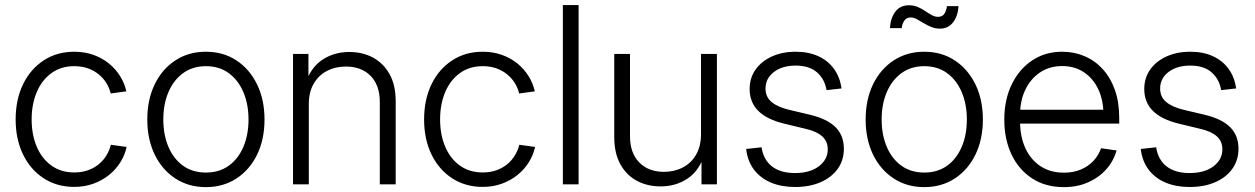

<svg xmlns="http://www.w3.org/2000/svg" viewBox="-20 -748 5090 779"><path d="M281.2 10.3Q210.9 10.3 157.2 -24.7Q103.5 -59.6 73.5 -121.3Q43.5 -183.1 43.5 -263.2Q43.5 -344.2 73.5 -406Q103.5 -467.8 157.2 -502.9Q210.9 -538.1 281.2 -538.1Q323.2 -538.1 358.9 -525.4Q394.5 -512.7 421.9 -490.5Q449.2 -468.3 467.3 -439.2Q485.4 -410.2 492.7 -377.4L429.2 -368.7Q424.3 -390.1 412.1 -410.2Q399.9 -430.2 381.1 -445.8Q362.3 -461.4 337.4 -470.5Q312.5 -479.5 281.2 -479.5Q227.5 -479.5 188.7 -451.4Q149.9 -423.3 129.2 -374.5Q108.4 -325.7 108.4 -263.2Q108.4 -201.2 129.2 -152.6Q149.9 -104 188.7 -76.2Q227.5 -48.3 281.2 -48.3Q312.5 -48.3 337.4 -57.4Q362.3 -66.4 381.1 -82Q399.9 -97.7 412.1 -117.9Q424.3 -138.2 429.7 -160.6L493.7 -151.9Q486.8 -119.1 468.5 -89.8Q450.2 -60.5 422.4 -38.1Q394.5 -15.6 358.9 -2.7Q323.2 10.3 281.2 10.3Z M815.4 11.2Q745.1 11.2 691.4 -23.9Q637.7 -59.1 607.7 -120.8Q577.6 -182.6 577.6 -263.2Q577.6 -343.8 607.7 -405.8Q637.7 -467.8 691.4 -502.9Q745.1 -538.1 815.4 -538.1Q885.7 -538.1 939.2 -502.9Q992.7 -467.8 1022.9 -405.8Q1053.2 -343.8 1053.2 -263.2Q1053.2 -182.6 1023.2 -120.8Q993.2 -59.1 939.5 -23.9Q885.7 11.2 815.4 11.2ZM815.4 -47.9Q869.6 -47.9 908.2 -75.7Q946.8 -103.5 967.5 -152.3Q988.3 -201.2 988.3 -263.2Q988.3 -325.2 967.5 -374Q946.8 -422.9 908.2 -451.2Q869.6 -479.5 815.4 -479.5Q761.7 -479.5 722.9 -451.2Q684.1 -422.9 663.3 -374Q642.6 -325.2 642.6 -263.2Q642.6 -201.2 663.3 -152.3Q684.1 -103.5 722.7 -75.7Q761.2 -47.9 815.4 -47.9Z M1232.9 -325.2V0H1168.9V-529.3H1231.4V-404.3H1217.3Q1239.7 -473.6 1287.6 -505.4Q1335.4 -537.1 1397 -537.1Q1451.2 -537.1 1493.7 -514.2Q1536.1 -491.2 1560.8 -446.8Q1585.4 -402.3 1585.4 -337.9V0H1521V-333.5Q1521 -401.9 1483.9 -439.9Q1446.8 -478 1383.3 -478Q1340.8 -478 1306.9 -460.4Q1272.9 -442.9 1252.9 -408.7Q1232.9 -374.5 1232.9 -325.2Z M1938.5 10.3Q1868.2 10.3 1814.5 -24.7Q1760.7 -59.6 1730.7 -121.3Q1700.7 -183.1 1700.7 -263.2Q1700.7 -344.2 1730.7 -406Q1760.7 -467.8 1814.5 -502.9Q1868.2 -538.1 1938.5 -538.1Q1980.5 -538.1 2016.1 -525.4Q2051.8 -512.7 2079.1 -490.5Q2106.4 -468.3 2124.5 -439.2Q2142.6 -410.2 2149.9 -377.4L2086.4 -368.7Q2081.5 -390.1 2069.3 -410.2Q2057.1 -430.2 2038.3 -445.8Q2019.5 -461.4 1994.6 -470.5Q1969.7 -479.5 1938.5 -479.5Q1884.8 -479.5 1845.9 -451.4Q1807.1 -423.3 1786.4 -374.5Q1765.6 -325.7 1765.6 -263.2Q1765.6 -201.2 1786.4 -152.6Q1807.1 -104 1845.9 -76.2Q1884.8 -48.3 1938.5 -48.3Q1969.7 -48.3 1994.6 -57.4Q2019.5 -66.4 2038.3 -82Q2057.1 -97.7 2069.3 -117.9Q2081.5 -138.2 2086.9 -160.6L2150.9 -151.9Q2144 -119.1 2125.7 -89.8Q2107.4 -60.5 2079.6 -38.1Q2051.8 -15.6 2016.1 -2.7Q1980.5 10.3 1938.5 10.3Z M2327.6 -727.5V0H2263.7V-727.5Z M2660.6 8.3Q2606.4 8.3 2563.7 -14.6Q2521 -37.6 2496.6 -82.3Q2472.2 -127 2472.2 -191.4V-529.3H2536.1V-195.8Q2536.1 -127.4 2573.5 -89.1Q2610.8 -50.8 2673.8 -50.8Q2716.3 -50.8 2750.5 -68.6Q2784.7 -86.4 2804.4 -120.8Q2824.2 -155.3 2824.2 -204.1V-529.3H2888.7V0H2826.2V-124.5H2839.8Q2817.4 -55.2 2769.5 -23.4Q2721.7 8.3 2660.6 8.3Z M3206.1 10.7Q3151.4 10.7 3108.9 -6.8Q3066.4 -24.4 3039.8 -58.8Q3013.2 -93.3 3007.3 -143.6L3069.8 -150.4Q3077.6 -99.6 3112.3 -72.8Q3147 -45.9 3205.1 -45.9Q3266.1 -45.9 3302.2 -73.2Q3338.4 -100.6 3338.4 -142.1Q3338.4 -175.3 3315.4 -195.3Q3292.5 -215.3 3249.5 -225.1L3162.6 -246.1Q3092.8 -262.7 3057.1 -297.6Q3021.5 -332.5 3021.5 -387.2Q3021.5 -431.6 3045.4 -465.6Q3069.3 -499.5 3111.6 -518.8Q3153.8 -538.1 3208.5 -538.1Q3260.7 -538.1 3300 -520Q3339.4 -502 3363.5 -468.8Q3387.7 -435.5 3394.5 -389.2L3333.5 -382.3Q3326.2 -426.8 3294.9 -454.3Q3263.7 -481.9 3208.5 -481.9Q3153.8 -481.9 3119.9 -455.8Q3085.9 -429.7 3085.9 -388.7Q3085.9 -355 3110.1 -334.5Q3134.3 -314 3180.7 -302.7L3265.1 -282.7Q3335.4 -266.1 3369.6 -232.4Q3403.8 -198.7 3403.8 -144.5Q3403.8 -97.7 3378.7 -62.7Q3353.5 -27.8 3308.8 -8.5Q3264.2 10.7 3206.1 10.7Z M3730 11.2Q3659.7 11.2 3606 -23.9Q3552.2 -59.1 3522.2 -120.8Q3492.2 -182.6 3492.2 -263.2Q3492.2 -343.8 3522.2 -405.8Q3552.2 -467.8 3606 -502.9Q3659.7 -538.1 3730 -538.1Q3800.3 -538.1 3853.8 -502.9Q3907.2 -467.8 3937.5 -405.8Q3967.8 -343.8 3967.8 -263.2Q3967.8 -182.6 3937.7 -120.8Q3907.7 -59.1 3854 -23.9Q3800.3 11.2 3730 11.2ZM3730 -47.9Q3784.2 -47.9 3822.8 -75.7Q3861.3 -103.5 3882.1 -152.3Q3902.8 -201.2 3902.8 -263.2Q3902.8 -325.2 3882.1 -374Q3861.3 -422.9 3822.8 -451.2Q3784.2 -479.5 3730 -479.5Q3676.3 -479.5 3637.5 -451.2Q3598.6 -422.9 3577.9 -374Q3557.1 -325.2 3557.1 -263.2Q3557.1 -201.2 3577.9 -152.3Q3598.6 -103.5 3637.2 -75.7Q3675.8 -47.9 3730 -47.9ZM3793.5 -631.8Q3774.9 -631.8 3758.3 -638.7Q3741.7 -645.5 3727.1 -654.5Q3712.4 -663.6 3699.5 -670.4Q3686.5 -677.2 3674.8 -677.2Q3658.2 -677.2 3649.2 -664.3Q3640.1 -651.4 3638.7 -633.8H3590.8Q3592.8 -673.8 3612.3 -700.2Q3631.8 -726.6 3668 -726.6Q3688 -726.6 3704.1 -719.5Q3720.2 -712.4 3733.9 -703.1Q3747.6 -693.8 3760.3 -686.8Q3772.9 -679.7 3786.1 -679.7Q3801.3 -679.7 3809.8 -689.9Q3818.4 -700.2 3822.3 -723.1H3869.1Q3866.2 -681.6 3846.4 -656.7Q3826.7 -631.8 3793.5 -631.8Z M4296.4 11.2Q4221.7 11.2 4167.5 -24.2Q4113.3 -59.6 4084 -121.3Q4054.7 -183.1 4054.7 -262.7Q4054.7 -342.8 4084.5 -404.8Q4114.3 -466.8 4167.2 -502.4Q4220.2 -538.1 4289.6 -538.1Q4338.4 -538.1 4380.6 -520Q4422.9 -502 4454.3 -467.3Q4485.8 -432.6 4503.4 -383.1Q4521 -333.5 4521 -270V-246.6H4092.3V-302.7H4485.4L4457 -283.2Q4457 -340.8 4436.3 -385.3Q4415.5 -429.7 4377.9 -454.8Q4340.3 -480 4289.6 -480Q4238.3 -480 4200 -454.3Q4161.6 -428.7 4140.1 -384Q4118.7 -339.4 4118.7 -282.7V-254.9Q4118.7 -193.4 4140.4 -146.5Q4162.1 -99.6 4201.9 -73.5Q4241.7 -47.4 4296.4 -47.4Q4335 -47.4 4365.5 -60.3Q4396 -73.2 4416.7 -95.7Q4437.5 -118.2 4447.3 -146.5L4510.3 -137.7Q4498.5 -95.2 4468.8 -61.5Q4439 -27.8 4395 -8.3Q4351.1 11.2 4296.4 11.2Z M4807.1 10.7Q4752.4 10.7 4710 -6.8Q4667.5 -24.4 4640.9 -58.8Q4614.3 -93.3 4608.4 -143.6L4670.9 -150.4Q4678.7 -99.6 4713.4 -72.8Q4748 -45.9 4806.2 -45.9Q4867.2 -45.9 4903.3 -73.2Q4939.5 -100.6 4939.5 -142.1Q4939.5 -175.3 4916.5 -195.3Q4893.6 -215.3 4850.6 -225.1L4763.7 -246.1Q4693.8 -262.7 4658.2 -297.6Q4622.6 -332.5 4622.6 -387.2Q4622.6 -431.6 4646.5 -465.6Q4670.4 -499.5 4712.6 -518.8Q4754.9 -538.1 4809.6 -538.1Q4861.8 -538.1 4901.1 -520Q4940.4 -502 4964.6 -468.8Q4988.8 -435.5 4995.6 -389.2L4934.6 -382.3Q4927.2 -426.8 4896 -454.3Q4864.7 -481.9 4809.6 -481.9Q4754.9 -481.9 4720.9 -455.8Q4687 -429.7 4687 -388.7Q4687 -355 4711.2 -334.5Q4735.4 -314 4781.7 -302.7L4866.2 -282.7Q4936.5 -266.1 4970.7 -232.4Q5004.9 -198.7 5004.9 -144.5Q5004.9 -97.7 4979.7 -62.7Q4954.6 -27.8 4909.9 -8.5Q4865.2 10.7 4807.1 10.7Z"/></svg>

Font: Inter 24pt Light
Style: Regular
Weight: 300
Designer: Rasmus Andersson
Foundry: rsms
Version: Version 4.001;git-66647c0bb